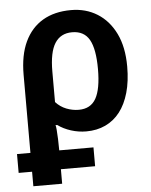

<svg xmlns="http://www.w3.org/2000/svg" viewBox="-55 -598 696 883"><g transform="rotate(-5 293.0 -156.0)"><path d="M63 240V173H1V86H63V-274Q63 -365 92 -426.5Q121 -488 175 -520Q229 -552 306 -552Q374 -552 427 -519Q480 -486 510.5 -423.5Q541 -361 541 -271Q541 -203 526 -150.5Q511 -98 483.5 -62.5Q456 -27 416.5 -8.5Q377 10 328 10Q292 10 257.5 -1Q223 -12 197 -31H189Q191 -27 192.5 -9.5Q194 8 195 33.5Q196 59 196 86H354V173H196V240ZM302 -92Q357 -92 381.5 -135.5Q406 -179 406 -271Q406 -364 381.5 -407Q357 -450 302 -450Q249 -450 222.5 -408.5Q196 -367 196 -278V-137Q217 -114 245 -103Q273 -92 302 -92Z"/></g></svg>

Font: Noto Sans Display SemiBold
Style: Regular
Weight: 600
Designer: Monotype Design Team
Foundry: Monotype Imaging Inc.
Version: Version 2.003